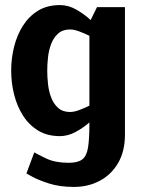

<svg xmlns="http://www.w3.org/2000/svg" viewBox="-20 -528 561 756"><path d="M256 -412Q227 -412 209 -396Q191 -380 181.5 -355Q172 -330 169 -302Q166 -274 166 -250Q166 -226 169 -197.5Q172 -169 181.5 -144Q191 -119 209 -103Q227 -87 256 -87Q271 -87 291.5 -94.5Q312 -102 332 -112V-387Q312 -397 291.5 -404.5Q271 -412 256 -412ZM115 72Q128 80 163 96.5Q198 113 251 113Q286 113 303.5 100Q321 87 326.5 53.5Q332 20 332 -40V-46Q307 -24 277 -8Q247 8 216 8Q166 8 130 -14Q94 -36 70.5 -73Q47 -110 35.5 -156Q24 -202 24 -250Q24 -298 35.5 -344Q47 -390 70.5 -427Q94 -464 130 -486Q166 -508 216 -508Q249 -508 280 -490.5Q311 -473 337 -449L362 -500H472V2Q472 68 445 114Q418 160 372.5 184Q327 208 272 208H271Q215 208 173 194.5Q131 181 107.5 168Q84 155 84 155Z"/></svg>

Font: Epunda Sans
Style: Bold
Weight: 700
Designer: Simon Atzbach
Foundry: typofactur
Version: Version 2.204; ttfautohint (v1.8.4.7-5d5b)